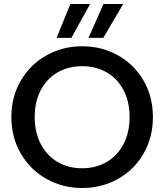

<svg xmlns="http://www.w3.org/2000/svg" viewBox="-20 -936 824 963"><path d="M37 -349Q37 -451 84.5 -532Q132 -613 213.5 -658.5Q295 -704 392 -704Q490 -704 571.5 -658.5Q653 -613 700 -532Q747 -451 747 -349Q747 -247 700 -165.5Q653 -84 571.5 -38.5Q490 7 392 7Q295 7 213.5 -38.5Q132 -84 84.5 -165.5Q37 -247 37 -349ZM630 -349Q630 -426 599.5 -484Q569 -542 515 -573Q461 -604 392 -604Q323 -604 269 -573Q215 -542 184.5 -484Q154 -426 154 -349Q154 -272 184.5 -213.5Q215 -155 269 -123.5Q323 -92 392 -92Q461 -92 515 -123.5Q569 -155 599.5 -213.5Q630 -272 630 -349ZM338 -746H264L333 -916H432ZM498 -746H424L499 -916H598Z"/></svg>

Font: Poppins Medium A&M
Style: Regular
Weight: 500
Designer: Ninad Kale (Devanagari), Jonny Pinhorn (Latin)
Foundry: Indian Type Foundry
Version: 4.004